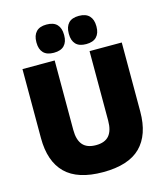

<svg xmlns="http://www.w3.org/2000/svg" viewBox="-124 -935 902 1045"><g transform="rotate(-15 327.0 -412.0)"><path d="M327.5 16.5Q184.5 16.5 116 -51.2Q47.5 -119 47.5 -250V-639H229V-247.5Q229 -191.5 253 -163.5Q277 -135.5 327.5 -135.5Q378 -135.5 401.8 -163.5Q425.5 -191.5 425.5 -247.5V-639H607V-250Q607 -119 538.8 -51.2Q470.5 16.5 327.5 16.5ZM236 -680.5Q197 -680.5 177.8 -700.8Q158.5 -721 158.5 -757.5V-761.5Q158.5 -798.5 177.8 -819Q197 -839.5 236 -839.5Q276 -839.5 295.2 -819Q314.5 -798.5 314.5 -761.5V-757.5Q314.5 -721 295.2 -700.8Q276 -680.5 236 -680.5ZM418.5 -680.5Q379 -680.5 360 -700.8Q341 -721 341 -757.5V-761.5Q341 -798.5 360 -819Q379 -839.5 418.5 -839.5Q457.5 -839.5 477 -819Q496.5 -798.5 496.5 -761.5V-757.5Q496.5 -721 477 -700.8Q457.5 -680.5 418.5 -680.5Z"/></g></svg>

Font: Anek Latin Medium ExtraBold
Style: Regular
Weight: 800
Version: Version 1.003